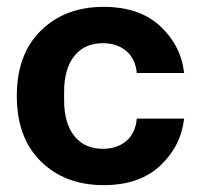

<svg xmlns="http://www.w3.org/2000/svg" viewBox="-20 -530 582 560"><path d="M282 10Q170 10 99.5 -59Q29 -128 29 -250Q29 -372 99.5 -441Q170 -510 282 -510Q387 -510 447.5 -453.5Q508 -397 517 -317H379Q375 -359 348 -381.5Q321 -404 280 -404Q227 -404 197 -367Q167 -330 167 -262V-238Q167 -170 197 -133Q227 -96 280 -96Q321 -96 348 -118.5Q375 -141 379 -184H517Q508 -104 447.5 -47Q387 10 282 10Z"/></svg>

Font: TASA Orbiter Display
Style: Bold
Weight: 700
Designer: Weizhong Zhang
Version: Version 1.000;Glyphs 3.1.2 (3151)